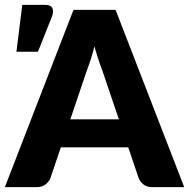

<svg xmlns="http://www.w3.org/2000/svg" viewBox="-33 -769 777 789"><path d="M455.5 -278.5 388 -478Q380.5 -497 372 -522.8Q363.5 -548.5 355 -578.5Q347.5 -548 339 -522Q330.5 -496 323 -477L256 -278.5ZM724 0H593Q571 0 557.5 -10.2Q544 -20.5 537 -36.5L494 -163.5H217L174 -36.5Q168.5 -22.5 154.2 -11.2Q140 0 119 0H-13L269 -728.5H442ZM34.5 -556.5 58.5 -749H153.5Q174.5 -749 181.5 -736.8Q188.5 -724.5 181.5 -703.5L123 -556.5Z"/></svg>

Font: Lato ExtraBold
Style: Regular
Weight: 800
Designer: Lukasz Dziedzic with Adam Twardoch and Botio Nikoltchev
Foundry: tyPoland Lukasz Dziedzic
Version: Version 2.015; 2015-08-06; http://www.latofonts.com/